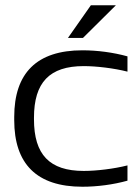

<svg xmlns="http://www.w3.org/2000/svg" viewBox="-20 -700 529 729"><path d="M34 -256V-244C34 -78 119 9 293 9C349 9 410 1 464 -14V-72C413 -59 346 -51 298 -51C168 -51 109 -113 109 -247V-253C109 -387 168 -449 298 -449C346 -449 413 -441 464 -428V-486C410 -501 349 -509 293 -509C119 -509 34 -422 34 -256ZM238 -556H295L420 -680H325Z"/></svg>

Font: LT Wave Light
Style: Regular
Weight: 300
Designer: Daniel Lyons
Version: Version 2.5 (Glyphs App)